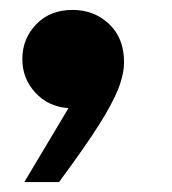

<svg xmlns="http://www.w3.org/2000/svg" viewBox="-20 -208 346 387"><path d="M29 159 118 10Q77 7 51 -21.5Q25 -50 25 -89Q25 -130 53 -159Q81 -188 126 -188Q170 -188 200 -159.5Q230 -131 230 -83Q230 -58 218 -28Q206 2 179 44.5Q152 87 107 148L99 159Z"/></svg>

Font: Be Vietnam Pro Black
Style: Italic
Weight: 900
Italic angle: -12°
Designer: Lam Bao, Tony Le, Vietanh Nguyen
Foundry: Yellow Type Foundry
Version: Version 1.002; ttfautohint (v1.8.3)